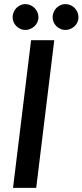

<svg xmlns="http://www.w3.org/2000/svg" viewBox="-20 -916 402 936"><path d="M156.5 0H43.5L131.5 -720H244.5ZM167.5 -832Q167.5 -819 162.2 -807.8Q157 -796.5 148.2 -788.2Q139.5 -780 128 -775Q116.5 -770 103.5 -770Q91 -770 79.8 -775Q68.5 -780 60 -788.2Q51.5 -796.5 46.5 -807.8Q41.5 -819 41.5 -832Q41.5 -845 46.5 -856.8Q51.5 -868.5 60 -877.2Q68.5 -886 79.8 -891Q91 -896 103.5 -896Q116.5 -896 128 -891Q139.5 -886 148.2 -877.2Q157 -868.5 162.2 -856.8Q167.5 -845 167.5 -832ZM362.5 -832Q362.5 -819 357.5 -807.8Q352.5 -796.5 343.8 -788.2Q335 -780 323.5 -775Q312 -770 299 -770Q286 -770 274.8 -775Q263.5 -780 255 -788.2Q246.5 -796.5 241.5 -807.8Q236.5 -819 236.5 -832Q236.5 -845 241.5 -856.8Q246.5 -868.5 255 -877.2Q263.5 -886 274.8 -891Q286 -896 299 -896Q312 -896 323.5 -891Q335 -886 343.8 -877.2Q352.5 -868.5 357.5 -856.8Q362.5 -845 362.5 -832Z"/></svg>

Font: Lato SemiBold
Style: Italic
Weight: 600
Italic angle: -7°
Designer: Lukasz Dziedzic with Adam Twardoch and Botio Nikoltchev
Foundry: tyPoland Lukasz Dziedzic
Version: Version 2.015; 2015-08-06; http://www.latofonts.com/